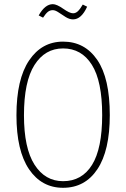

<svg xmlns="http://www.w3.org/2000/svg" viewBox="-20 -893 607 923"><path d="M331.1 -799.8Q314 -799.8 295.9 -811Q277.8 -822.3 261.7 -833.3Q245.6 -844.2 233.9 -844.2Q220.2 -844.2 210 -835.9Q199.7 -827.6 187 -808.1L166 -818.8Q196.3 -873 233.9 -873Q252.4 -873 283.7 -851.1Q314.9 -829.1 331.1 -829.1Q343.8 -829.1 354.2 -838.9Q364.7 -848.6 377.9 -871.1L398.9 -860.8Q371.1 -799.8 331.1 -799.8ZM283.2 -692.9Q387.7 -692.9 447.8 -604.7Q507.8 -516.6 507.8 -339.8Q507.8 -168.9 448.2 -79.6Q388.7 9.8 283.2 9.8Q180.2 9.8 119.6 -79.3Q59.1 -168.5 59.1 -338.9Q59.1 -512.2 119.9 -602.5Q180.7 -692.9 283.2 -692.9ZM283.2 -660.2Q196.3 -660.2 145.8 -580.6Q95.2 -501 95.2 -338.9Q95.2 -180.7 146 -101.3Q196.8 -22 283.2 -22Q373.5 -22 422.4 -100.3Q471.2 -178.7 471.2 -339.8Q471.2 -502.9 421.6 -581.5Q372.1 -660.2 283.2 -660.2Z"/></svg>

Font: Fira Sans Compressed UltraLight
Style: Regular
Weight: 200
Width: 1
Designer: Carrois Corporate & Edenspiekermann AG
Foundry: Carrois Corporate GbR & Edenspiekermann AG
Version: Version 4.203;PS 004.203;hotconv 1.0.88;makeotf.lib2.5.64775